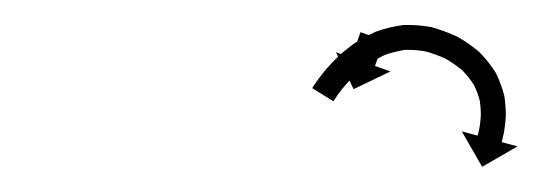

<svg xmlns="http://www.w3.org/2000/svg" viewBox="-20 -600 435 154"><path d="M287.9 -567.3C287.9 -567.4 288 -567.5 288 -567.6L269.1 -574.2C269.1 -574.1 269.1 -574.1 269.1 -574C269 -573.8 268.9 -573.6 268.8 -573.3C268.7 -573 268.6 -572.7 268.5 -572.3C268.3 -571.9 268.2 -571.5 268 -571C267.8 -570.5 267.6 -570 267.5 -569.5C267.3 -568.9 267.1 -568.3 266.9 -567.7C266.6 -567.1 266.4 -566.5 266.2 -565.9C266 -565.2 265.7 -564.6 265.5 -564C265.3 -563.3 265.1 -562.7 264.8 -562.1C264.6 -561.4 264.4 -560.8 264.2 -560.2C264 -559.6 263.8 -559 263.6 -558.5C263.4 -558 263.2 -557.4 263 -556.9C262.9 -556.5 262.7 -556 262.6 -555.6C262.5 -555.3 262.3 -554.9 262.2 -554.6C262.1 -554.4 262.1 -554.2 262 -553.9C262 -553.9 261.9 -553.8 261.9 -553.7L249.5 -558.1L263.6 -528.5L293.2 -542.7L280.8 -547.1C280.8 -547.1 280.8 -547.2 280.8 -547.3C280.9 -547.5 281 -547.7 281.1 -547.9C281.2 -548.3 281.3 -548.6 281.4 -548.9C281.6 -549.4 281.7 -549.8 281.9 -550.3C282.1 -550.8 282.3 -551.3 282.4 -551.8C282.6 -552.4 282.9 -553 283.1 -553.5C283.3 -554.2 283.5 -554.8 283.7 -555.4C283.9 -556 284.2 -556.7 284.4 -557.3C284.6 -557.9 284.8 -558.6 285.1 -559.2C285.3 -559.8 285.5 -560.5 285.7 -561.1C285.9 -561.6 286.1 -562.2 286.3 -562.8C286.5 -563.3 286.7 -563.8 286.9 -564.4C287 -564.8 287.2 -565.2 287.3 -565.7C287.5 -566 287.6 -566.3 287.7 -566.7C287.8 -566.9 287.8 -567.1 287.9 -567.3ZM231.8 -531.5C231.3 -530.8 230.9 -530 230.4 -529.3L247.4 -518.8C247.8 -519.4 248.3 -520.1 248.7 -520.8C248.7 -520.8 248.6 -520.7 248.6 -520.7C248.6 -520.6 248.6 -520.6 248.6 -520.6C249.7 -522.2 250.8 -523.8 251.9 -525.4C251.9 -525.4 251.9 -525.4 251.9 -525.3C251.8 -525.3 251.8 -525.2 251.8 -525.2C253.6 -527.7 255.5 -530 257.5 -532.3C257.5 -532.3 257.4 -532.3 257.4 -532.2C257.3 -532.1 257.3 -532.1 257.3 -532.1C259.9 -535 262.6 -537.8 265.5 -540.6C265.5 -540.6 265.4 -540.5 265.3 -540.4C265.2 -540.4 265.2 -540.3 265.2 -540.3C268.6 -543.4 272.3 -546.3 276.1 -549.1C276.1 -549.1 276 -549 275.8 -548.9C275.7 -548.8 275.6 -548.7 275.6 -548.7C280.1 -551.6 284.7 -554.1 289.5 -556.3C289.5 -556.3 289.4 -556.2 289.1 -556.1C288.9 -556 288.8 -556 288.8 -556C294.2 -557.9 299.8 -559.2 305.4 -560.1C305.4 -560.1 305.2 -560 304.9 -560C304.6 -560 304.4 -560 304.4 -560C310.3 -560.2 316.2 -559.7 322.1 -558.6C322.1 -558.6 321.9 -558.7 321.6 -558.7C321.4 -558.8 321.2 -558.8 321.2 -558.8C326.8 -557.3 332.4 -555.2 337.7 -552.8C337.7 -552.8 337.5 -552.9 337.3 -553C337.1 -553.1 336.9 -553.2 336.9 -553.2C341.9 -550.3 346.6 -547.1 351 -543.5C351 -543.5 350.8 -543.6 350.7 -543.8C350.5 -544 350.3 -544.1 350.3 -544.1C354.1 -540.3 357.5 -536 360.4 -531.4C360.4 -531.4 360.3 -531.7 360.2 -531.9C360 -532.2 359.9 -532.4 359.9 -532.4C362.1 -528 363.8 -523.4 365 -518.6C365 -518.6 364.9 -518.8 364.9 -519.1C364.8 -519.3 364.8 -519.5 364.8 -519.5C365.4 -515.5 365.7 -511.4 365.7 -507.3C365.7 -507.3 365.7 -507.4 365.7 -507.6C365.7 -507.7 365.7 -507.9 365.7 -507.9C365.5 -504.8 365.2 -501.7 364.8 -498.6C364.8 -498.6 364.8 -498.7 364.8 -498.8C364.8 -498.9 364.8 -498.9 364.8 -498.9C364.5 -497 364.1 -495.1 363.6 -493.1C363.6 -493.1 363.6 -493.2 363.6 -493.2C363.6 -493.3 363.6 -493.3 363.6 -493.3C363.5 -492.6 363.3 -491.9 363.1 -491.2L350.4 -494.6L366.7 -466.2L395.1 -482.6L382.4 -486C382.6 -486.8 382.8 -487.5 383 -488.3C383 -488.3 383 -488.3 383 -488.4C383 -488.4 383 -488.4 383 -488.4C383.6 -490.7 384 -493 384.5 -495.2C384.5 -495.2 384.5 -495.3 384.5 -495.4C384.5 -495.5 384.5 -495.6 384.5 -495.6C385.1 -499.2 385.5 -502.9 385.7 -506.6C385.7 -506.6 385.7 -506.7 385.7 -506.9C385.7 -507 385.7 -507.1 385.7 -507.1C385.8 -512.3 385.3 -517.4 384.6 -522.5C384.6 -522.5 384.5 -522.8 384.5 -523C384.4 -523.2 384.4 -523.4 384.4 -523.4C382.9 -529.6 380.6 -535.5 377.9 -541.2C377.9 -541.2 377.7 -541.4 377.6 -541.7C377.5 -541.9 377.3 -542.1 377.3 -542.1C373.7 -547.9 369.3 -553.3 364.5 -558.2C364.5 -558.2 364.4 -558.3 364.2 -558.5C364 -558.7 363.8 -558.8 363.8 -558.8C358.5 -563.2 352.8 -567.2 346.8 -570.6C346.8 -570.6 346.6 -570.7 346.4 -570.7C346.2 -570.8 346.1 -570.9 346.1 -570.9C339.8 -573.8 333.2 -576.2 326.6 -578.1C326.6 -578.1 326.4 -578.1 326.2 -578.2C325.9 -578.2 325.7 -578.3 325.7 -578.3C318.5 -579.6 311 -580.2 303.6 -579.9C303.6 -579.9 303.3 -579.9 303.1 -579.9C302.8 -579.9 302.6 -579.8 302.6 -579.8C295.6 -578.8 288.7 -577.2 282.1 -574.8C282.1 -574.8 281.9 -574.7 281.7 -574.7C281.5 -574.6 281.3 -574.5 281.3 -574.5C275.6 -571.9 270.1 -569 264.8 -565.6C264.8 -565.6 264.7 -565.5 264.6 -565.4C264.5 -565.3 264.3 -565.3 264.3 -565.3C260 -562.1 255.8 -558.8 251.8 -555.2C251.8 -555.2 251.8 -555.1 251.7 -555.1C251.6 -555 251.5 -554.9 251.5 -554.9C248.4 -551.9 245.3 -548.7 242.4 -545.4C242.4 -545.4 242.3 -545.4 242.3 -545.3C242.2 -545.3 242.2 -545.2 242.2 -545.2C240 -542.6 237.9 -540 235.9 -537.3C235.9 -537.3 235.8 -537.3 235.8 -537.2C235.8 -537.2 235.7 -537.1 235.7 -537.1C234.4 -535.3 233.2 -533.5 231.9 -531.7C231.9 -531.7 231.9 -531.6 231.9 -531.6C231.9 -531.6 231.8 -531.5 231.8 -531.5Z"/></svg>

Font: FRB American Cursive Just Arrows Medium
Style: Italic
Weight: 500
Italic angle: -25°
Version: Version 2.0;Modular Font Editor K font №1